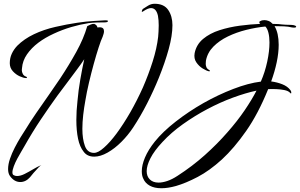

<svg xmlns="http://www.w3.org/2000/svg" viewBox="-20 -761 1595 1021"><path d="M88 207Q56 207 33 175Q23 161 23 138Q23 113 33 83.5Q43 54 58.5 24Q74 -6 90 -32Q106 -58 118 -76Q139 -111 172 -159Q205 -207 239.5 -256Q274 -305 300 -344Q347 -415 386 -485.5Q425 -556 444 -622Q451 -626 462 -630.5Q473 -635 481 -634Q496 -628 498 -615L512 -616Q533 -615 533 -595Q533 -589 531 -581.5Q529 -574 526 -566Q517 -547 504.5 -508.5Q492 -470 478.5 -421Q465 -372 453 -321Q441 -270 434 -227Q427 -189 422.5 -150Q418 -111 418 -76Q418 -22 431.5 15Q445 52 480 52Q502 52 533 24Q565 -4 600.5 -52Q636 -100 673 -164Q709 -227 740 -296Q770 -365 792 -434.5Q814 -504 821 -565Q822 -577 823 -593Q824 -609 824 -626Q824 -640 823 -653Q822 -666 820 -677Q811 -718 783 -718Q767 -718 742 -701Q734 -695 734 -700Q734 -705 739 -713Q751 -721 767.5 -731Q784 -741 802 -741Q852 -741 874.5 -708Q897 -675 897 -627Q897 -572 877 -499.5Q857 -427 825 -348Q797 -279 762 -210.5Q727 -142 688 -83Q661 -42 625.5 -6.5Q590 29 552 50.5Q514 72 481 72Q444 72 425 46Q404 20 395 -23.5Q386 -67 386 -123Q386 -147 387.5 -172.5Q389 -198 392 -224Q397 -281 407 -338.5Q417 -396 428 -446Q413 -423 387.5 -389Q362 -355 334.5 -318Q307 -281 285 -252Q243 -194 198 -127Q153 -60 109 18Q104 27 93.5 44.5Q83 62 72 82.5Q61 103 53.5 123Q46 143 46 156Q46 168 54 171Q61 175 71 175Q89 175 111 164Q133 153 155.5 139.5Q178 126 197 118Q198 117 200 117Q197 117 184 130.5Q171 144 158 159Q145 174 140 181Q117 207 88 207ZM117 -346Q106 -346 85.5 -355Q65 -364 48.5 -382Q32 -400 32 -425Q32 -452 42.5 -475Q53 -498 72 -518Q108 -554 160.5 -579Q213 -604 275 -618Q336 -632 391 -640Q436 -647 480 -649.5Q524 -652 540 -653H543Q554 -653 554 -649Q554 -642 536 -642Q517 -642 496 -641.5Q475 -641 451 -638Q406 -631 358.5 -617Q311 -603 266 -582Q220 -561 184 -534Q147 -506 123.5 -472Q100 -438 97 -399Q96 -396 96 -388Q96 -378 101.5 -367.5Q107 -357 120 -353Q125 -349 123 -347Q121 -345 117 -346ZM838 240Q801 240 776.5 226.5Q752 213 742 189Q734 174 734 149Q734 117 751 76.5Q768 36 804 -9Q846 -61 914.5 -114.5Q983 -168 1062 -213Q1140 -257 1220.5 -288Q1301 -319 1367 -327Q1389 -377 1401 -433Q1413 -489 1413 -535Q1413 -564 1407.5 -586.5Q1402 -609 1391 -620Q1341 -615 1289 -602Q1237 -589 1191.5 -567Q1146 -545 1114.5 -513Q1083 -481 1075 -438Q1075 -434 1074.5 -430Q1074 -426 1074 -421Q1074 -413 1077.5 -404Q1081 -395 1092 -389Q1098 -385 1096 -383Q1094 -381 1090 -382Q1077 -385 1057.5 -397Q1038 -409 1024 -429.5Q1010 -450 1015 -478Q1024 -524 1060 -554Q1096 -584 1147.5 -600.5Q1199 -617 1256 -624.5Q1313 -632 1364 -634Q1359 -637 1359 -642Q1359 -648 1365 -649Q1373 -654 1386 -654Q1397 -654 1408.5 -649.5Q1420 -645 1430 -634Q1438 -634 1445.5 -633.5Q1453 -633 1461 -633L1479 -631Q1490 -630 1500 -629.5Q1510 -629 1518 -629Q1533 -629 1543 -627Q1555 -624 1555 -619Q1555 -612 1533 -615Q1513 -620 1489.5 -621Q1466 -622 1440 -622Q1462 -585 1462 -523Q1462 -480 1451.5 -430Q1441 -380 1422 -328Q1453 -324 1481 -313Q1509 -302 1524 -282Q1529 -276 1529 -269Q1529 -259 1521 -269Q1512 -278 1492.5 -282Q1473 -286 1449.5 -287Q1426 -288 1406 -287Q1353 -156 1289 -64.5Q1225 27 1160 87Q1094 147 1031 180Q968 213 916 228Q873 240 838 240ZM823 210Q844 210 869.5 201.5Q895 193 924 174Q1003 123 1069.5 63.5Q1136 4 1189 -57Q1242 -117 1281 -174.5Q1320 -232 1344 -279Q1287 -267 1219 -242Q1151 -217 1083 -181Q1015 -145 952.5 -100.5Q890 -56 844 -6Q800 41 780 80.5Q760 120 760 149Q760 177 777 193.5Q794 210 823 210Z"/></svg>

Font: Birthstone Bounce
Style: Regular
Weight: 400
Designer: Robert E. Leuschke
Foundry: Rob Leuschke
Version: Version 1.010; ttfautohint (v1.8.3)